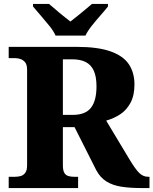

<svg xmlns="http://www.w3.org/2000/svg" viewBox="-20 -951 776 971"><path d="M24 0V-57H57Q72 -57 85.5 -61Q99 -65 108 -77.5Q117 -90 117 -115V-598Q117 -624 107 -636Q97 -648 83.5 -652.5Q70 -657 57 -657H24V-714H368Q475 -714 539.5 -691Q604 -668 632 -625.5Q660 -583 660 -524Q660 -468 640 -431Q620 -394 588 -373Q556 -352 517 -341L636 -143Q663 -98 683 -77.5Q703 -57 729 -57H736V0H695Q636 0 592.5 -7Q549 -14 518 -33.5Q487 -53 467 -90L357 -308H298V-115Q298 -90 305 -77.5Q312 -65 325 -61Q338 -57 353 -57H375V0ZM348 -370Q412 -370 440 -406Q468 -442 468 -514Q468 -563 454.5 -593Q441 -623 414 -637Q387 -651 346 -651H298V-370ZM261 -771Q251 -794 229.5 -820.5Q208 -847 185.5 -873Q163 -899 147 -918V-931H228Q241 -921 260 -904Q279 -887 300 -870.5Q321 -854 336 -842Q351 -854 372 -870.5Q393 -887 413 -904Q433 -921 445 -931H526V-918Q511 -899 488 -873Q465 -847 444 -820.5Q423 -794 412 -771Z"/></svg>

Font: Noto Serif Ethiopic ExtraBold
Style: Regular
Weight: 800
Version: Version 2.102